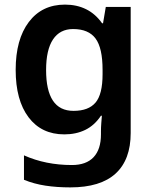

<svg xmlns="http://www.w3.org/2000/svg" viewBox="-20 -573 667 833"><path d="M262 -553Q313 -553 353.5 -533Q394 -513 423 -472H427L439 -543H547V4Q547 120 481.5 180Q416 240 285 240Q227 240 177.5 232.5Q128 225 84 207V101Q178 143 292 143Q354 143 386 109Q418 75 418 10V-4Q418 -20 419.5 -39.5Q421 -59 422 -71H418Q390 -29 350 -9.5Q310 10 259 10Q160 10 104 -64Q48 -138 48 -270Q48 -402 105 -477.5Q162 -553 262 -553ZM297 -447Q240 -447 210 -402Q180 -357 180 -269Q180 -181 209.5 -136.5Q239 -92 299 -92Q364 -92 394.5 -128Q425 -164 425 -251V-270Q425 -365 394.5 -406Q364 -447 297 -447Z"/></svg>

Font: Noto Sans Javanese SemiBold
Style: Regular
Weight: 600
Version: Version 2.004